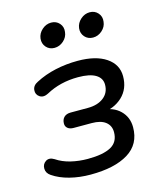

<svg xmlns="http://www.w3.org/2000/svg" viewBox="-107 -770 717 857"><g transform="rotate(-15 252.0 -341.5)"><path d="M32.5 -35.7Q12.5 -48.9 12.3 -69.9Q12.1 -91 28.9 -101.8Q45.7 -112.6 67.7 -99Q96.3 -79.7 133.6 -70.7Q170.9 -61.7 211.9 -61.7Q282.3 -61.7 318.7 -81.4Q355.1 -101.2 355.1 -147.4Q355.1 -177.2 333.1 -194.5Q311 -211.7 269.2 -211.7H186.2Q168.6 -211.7 158.8 -219.8Q148.9 -227.9 148.9 -241.1Q148.9 -259.9 159.9 -270.7Q170.9 -281.5 190.7 -281.5H270.3Q315.6 -281.5 343.5 -303.2Q371.3 -324.9 371.3 -362.3Q371.3 -392.5 344.1 -408.9Q316.9 -425.4 263 -425.4Q180.2 -425.4 114.8 -389.3Q91.4 -377.2 74.6 -388.5Q57.9 -399.7 59.9 -420.5Q61.9 -441.3 85.2 -452.4Q127 -474.4 177 -485.4Q227 -496.4 280.3 -496.4Q363.8 -496.4 411.3 -464.3Q458.8 -432.1 458.8 -377.9Q458.8 -319.8 420.8 -283.9Q382.7 -248.1 322.3 -243.1L326.8 -256.4Q380.1 -254.5 411.5 -223.8Q443 -193.1 443 -146.5Q443 -68.1 380.1 -29.4Q317.2 9.3 205.9 9.3Q154.8 9.3 109.7 -2.2Q64.7 -13.7 32.5 -35.7ZM146.3 -635.4Q149.2 -658.8 167.9 -675.3Q186.6 -691.9 210 -691.9Q233.4 -691.9 248.1 -675.3Q262.7 -658.8 259.4 -635.4Q257.2 -612 238.5 -595.4Q219.8 -578.8 196.4 -578.8Q173 -578.8 158.3 -595.4Q143.7 -612 146.3 -635.4ZM324.5 -635.4Q327.4 -658.8 346.1 -675.3Q364.8 -691.9 388.2 -691.9Q411.6 -691.9 426.2 -675.3Q440.9 -658.8 437.6 -635.4Q435.4 -612 416.7 -595.4Q398 -578.8 374.6 -578.8Q351.2 -578.8 336.5 -595.4Q321.9 -612 324.5 -635.4Z"/></g></svg>

Font: SN Pro Thin
Style: Italic
Weight: 200
Italic angle: -9°
Designer: Tobias Whetton
Foundry: Supernotes
Version: Version 1.003;Glyphs 3.3 (3324)